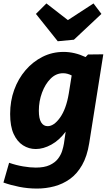

<svg xmlns="http://www.w3.org/2000/svg" viewBox="-41 -853 639 1117"><path d="M174 244Q121 244 71 234Q21 224 -21 209L12 94Q52 108 93 115Q134 122 167 122Q217 122 248 107.5Q279 93 296 71Q313 49 320.5 25Q328 1 331 -18L341 -87Q304 -37 257.5 -11.5Q211 14 167 14Q127 14 93 -7.5Q59 -29 38.5 -73.5Q18 -118 18 -190Q18 -265 41.5 -330Q65 -395 107.5 -444.5Q150 -494 206.5 -522.5Q263 -551 329 -551Q361 -551 393 -543.5Q425 -536 457 -521L471 -536L560 -537L478 -20Q466 56 436.5 107.5Q407 159 365.5 188.5Q324 218 275 231Q226 244 174 244ZM236 -119Q273 -119 308.5 -169Q344 -219 359 -308L376 -414Q351 -427 326 -427Q285 -427 253.5 -395.5Q222 -364 203.5 -314Q185 -264 185 -209Q185 -163 198.5 -141Q212 -119 236 -119ZM503 -833 549 -772 389 -622 295 -613 168 -772 229 -833 354 -736Z"/></svg>

Font: Bitter ExtraBold
Style: Italic
Weight: 800
Italic angle: -9°
Designer: Sol Matas, and Bitter project Authors
Foundry: Sol Matas
Version: Version 2.001